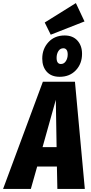

<svg xmlns="http://www.w3.org/2000/svg" viewBox="-72 -1225 593 1245"><path d="M300 0 297 -145H169L128 0H-52L206 -695H414L478 0ZM204 -271H295L290 -578ZM460 -876Q460 -812 420 -769.5Q380 -727 315 -727Q261 -727 231.5 -759.5Q202 -792 202 -845Q202 -908 242 -951.5Q282 -995 347 -995Q400 -995 430 -962Q460 -929 460 -876ZM295 -850Q295 -810 323 -810Q343 -810 355 -828.5Q367 -847 367 -872Q367 -892 359.5 -902Q352 -912 339 -912Q318 -912 306.5 -893.5Q295 -875 295 -850ZM420 -1205 476 -1086 257 -1000 218 -1079Z"/></svg>

Font: Fira Sans Extra Condensed ExtraBold
Style: Italic
Weight: 800
Width: 3
Italic angle: -8°
Designer: Carrois Corporate & Edenspiekermann AG
Foundry: Carrois Corporate GbR & Edenspiekermann AG
Version: Version 4.203